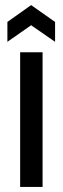

<svg xmlns="http://www.w3.org/2000/svg" viewBox="-20 -733 246 753"><path d="M59 0V-528H147V0ZM9 -569V-647L102 -713L196 -647V-569L102 -634Z"/></svg>

Font: Bricolage Grotesque 24pt Condensed
Style: Regular
Weight: 400
Width: 3
Designer: Mathieu Triay
Foundry: Atelier Triay
Version: Version 1.001;gftools[0.9.33.dev8+g029e19f]